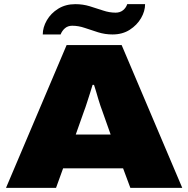

<svg xmlns="http://www.w3.org/2000/svg" viewBox="-20 -905 906 925"><path d="M9 0 301 -688H566L858 0H608L573 -94H284L250 0ZM345 -257H513L473 -370Q469 -380 464 -395Q459 -410 453.5 -428Q448 -446 443 -464Q438 -482 433 -496H426Q421 -478 413.5 -455.5Q406 -433 399 -410.5Q392 -388 385 -370ZM186 -739Q186 -773 205.5 -807Q225 -841 260.5 -863Q296 -885 343 -885Q379 -885 412 -875Q445 -865 476 -854.5Q507 -844 537 -844Q558 -844 572.5 -855.5Q587 -867 593 -885H679Q679 -851 659.5 -817.5Q640 -784 605 -761.5Q570 -739 522 -739Q486 -739 452.5 -749.5Q419 -760 388.5 -770.5Q358 -781 328 -781Q307 -781 293 -769Q279 -757 272 -739Z"/></svg>

Font: Archivo SemiBold SemiExpanded Black
Style: Regular
Weight: 900
Width: 6
Version: Version 2.001